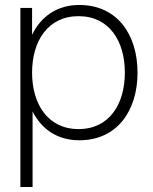

<svg xmlns="http://www.w3.org/2000/svg" viewBox="-20 -552 614 772"><path d="M62 -520V200H111V-104C147 -33 210 12 299 12C452 12 533 -108 533 -260C533 -412 452 -532 299 -532C209 -532 144 -485 109 -412V-520ZM109 -260C109 -386 172 -487 296 -487C420 -487 482 -386 482 -260C482 -134 420 -33 296 -33C172 -33 109 -134 109 -260Z"/></svg>

Font: Aspekta 200
Style: Regular
Weight: 200
Designer: Ivo Dolenc
Version: Version 2.000